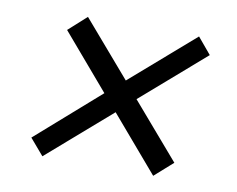

<svg xmlns="http://www.w3.org/2000/svg" viewBox="-60 -606 791 640"><g transform="rotate(10 335.5 -286.0)"><path d="M120 -44 73 -99 287 -287 128 -473 189 -528 350 -341 565 -528 611 -473 396 -286 557 -99 495 -44 335 -231Z"/></g></svg>

Font: Nunito Sans 10pt SemiExpanded SemiBold
Style: Italic
Weight: 600
Width: 6
Italic angle: -9°
Designer: Vernon Adams
Foundry: Vernon Adams
Version: Version 3.101;gftools[0.9.27]